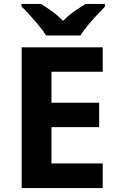

<svg xmlns="http://www.w3.org/2000/svg" viewBox="-20 -954 600 974"><path d="M501 0H90V-714H501V-590H241V-433H483V-309H241V-125H501ZM214 -774Q200 -797 177.5 -824Q155 -851 131.5 -877Q108 -903 89 -921V-934H188Q214 -918 244 -896.5Q274 -875 300 -848Q326 -875 357 -896.5Q388 -918 414 -934H513V-921Q495 -903 471 -877Q447 -851 424.5 -824Q402 -797 388 -774Z"/></svg>

Font: Noto Sans Gujarati
Style: Regular
Weight: 400
Designer: Jelle Bosma - Monotype Design Team, Universal Thirst
Foundry: Monotype Imaging Inc.
Version: Version 2.102